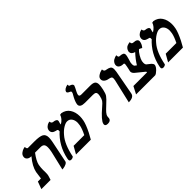

<svg xmlns="http://www.w3.org/2000/svg" viewBox="116 -1665 2594 2594"><g transform="rotate(-45 1412.5 -368.5)"><path d="M389.2 13.2 448.2 -235.8Q452.1 -249 454.1 -262.2Q462.9 -307.1 462.9 -335.9Q462.9 -375 446.5 -392.1Q430.2 -409.2 394 -409.2H289.1Q221.2 -319.3 208 -256.8Q200.2 -212.9 200.2 -165Q200.2 -160.2 200.7 -150.6Q201.2 -141.1 201.2 -137.2V-120.1Q201.2 -77.1 195.8 -61Q192.9 -51.3 186.5 -30.5Q180.2 -9.8 176.8 0H1L40 -106H99.1Q99.1 -109.9 101.1 -123Q103 -136.2 104 -143.1Q112.8 -210.9 113.8 -213.9Q131.8 -303.7 220.2 -409.2Q182.1 -409.2 160.2 -426.5Q138.2 -443.8 138.2 -471.2Q138.2 -475.1 140.1 -484.9Q145 -512.7 171.6 -532.2Q198.2 -551.8 221.7 -557.1L245.1 -562Q247.1 -522 266.1 -522H390.1Q489.3 -522 528.1 -500.5Q566.9 -479 566.9 -419.9Q566.9 -389.2 558.1 -344.2L495.1 -37.1Q491.2 -17.1 464.6 -4.6Q438 7.8 413.6 10.7Z M890.6 -530.8 916.5 -535.2Q990.7 -522 1028.1 -465.1Q1065.4 -408.2 1065.4 -327.1Q1065.4 -293 1057.6 -252.9Q1045.4 -190.9 992.7 -85Q985.8 -71.8 969.2 -42.5Q952.6 -13.2 945.8 0H662.6L722.7 -106H926.8Q967.8 -188 977.5 -242.2Q982.4 -269 982.4 -287.1Q982.4 -337.9 958.5 -369.9Q934.6 -401.9 892.6 -401.9Q861.8 -401.9 817.6 -374.5Q773.4 -347.2 733.9 -299.8Q651.9 -207 612.8 -13.2Q611.8 -8.3 598.1 -1.7Q584.5 4.9 570.8 4.9Q538.6 4.9 538.6 -22Q538.6 -32.7 541.5 -45.9Q583.5 -249 732.4 -382.8L725.6 -379.9Q727.5 -385.7 727.5 -394Q727.5 -405.3 721.2 -410.2Q714.8 -415 696.8 -418Q632.8 -433.1 632.8 -481.9Q632.8 -490.7 633.8 -495.1Q639.6 -522.9 661.6 -541.5Q683.6 -560.1 703.1 -564.5L722.7 -568.8Q725.6 -534.7 751.5 -529.8Q816.4 -523.9 816.4 -492.2Q816.4 -487.3 815.4 -482.9Q814.5 -473.1 809.6 -463.9L810.5 -464.8Q810.5 -462.9 809.1 -459Q807.6 -455.1 806.6 -452.1Q804.7 -438 804.7 -431.2Q873.5 -472.7 890.6 -530.8Z M1252 -556.2Q1251 -552.2 1251 -544.9Q1251 -522 1288.1 -522H1456.1Q1510.3 -522 1531.7 -504.4Q1553.2 -486.8 1553.2 -446.8Q1553.2 -418.9 1541 -360.8Q1527.8 -299.8 1509.5 -272.5Q1491.2 -245.1 1421.4 -181.2Q1376.5 -140.1 1354.2 -114.5Q1332 -88.9 1327.1 -64Q1325.2 -45.9 1325.2 -43.9Q1325.2 -41 1324.7 -35.4Q1324.2 -29.8 1324.2 -28.8Q1315.4 11.2 1262.2 11.2Q1215.3 11.2 1215.3 -21Q1215.3 -24.9 1217.3 -33.2Q1227.1 -85 1367.2 -205.1Q1410.2 -241.2 1424.6 -262.7Q1439 -284.2 1449.2 -332Q1453.1 -356 1453.1 -365.2Q1453.1 -387.2 1440.2 -397.7Q1427.2 -408.2 1394 -408.2H1243.2Q1151.4 -408.2 1151.4 -462.9Q1151.4 -467.8 1153.3 -478Q1163.1 -526.9 1203.1 -595.2Q1216.3 -614.3 1219.2 -629.9Q1220.2 -632.8 1220.2 -638.2Q1220.2 -651.4 1207 -654.8Q1166 -670.9 1166 -689.9L1166.5 -691.4Q1167 -692.9 1167 -693.8Q1174.8 -732.9 1248 -750Q1248 -722.2 1258.3 -719.2Q1305.2 -706.1 1305.2 -680.2V-674.8Q1296.4 -648.9 1268.1 -597.2Q1256.8 -576.2 1252 -556.2Z M1665.5 5.9 1744.6 -335.9Q1748.5 -353 1748.5 -367.2Q1748.5 -388.2 1737.5 -396Q1726.6 -403.8 1700.7 -409.2Q1661.6 -415 1638.7 -434.6Q1615.7 -454.1 1615.7 -480Q1615.7 -488.8 1616.7 -493.2Q1621.6 -517.1 1648.2 -535.2Q1674.8 -553.2 1699.2 -559.1L1723.6 -564.9V-561Q1723.6 -545.9 1730.7 -536.4Q1737.8 -526.9 1743.2 -524.9Q1748.5 -522.9 1759.8 -521Q1781.7 -517.1 1793.7 -513.4Q1805.7 -509.8 1818.6 -502.4Q1831.5 -495.1 1837.2 -482.2Q1842.8 -469.2 1842.8 -449.2Q1842.8 -429.2 1838.9 -405.8Q1829.1 -351.6 1807.4 -234.4Q1785.6 -117.2 1773.9 -55.2Q1762.7 5.9 1665.5 5.9Z M2096.2 -270 2066.4 -292H2068.4Q2059.6 -300.8 2059.6 -327.1Q2059.6 -342.3 2062.5 -357.9Q2070.3 -384.8 2076.7 -404.8Q2088.9 -443.8 2089.4 -453.1Q2092.3 -466.8 2092.3 -477.1Q2092.3 -502 2075 -511.5Q2057.6 -521 2017.6 -522.9Q1995.6 -522.9 1995.6 -560.1V-563Q1992.7 -563 1986.6 -562Q1980.5 -561 1964.8 -555.4Q1949.2 -549.8 1936.3 -542Q1923.3 -534.2 1911.4 -519Q1899.4 -503.9 1895.5 -483.9Q1894.5 -479 1894.5 -471.2Q1894.5 -443.4 1918.5 -427.2Q1942.4 -411.1 1984.4 -411.1Q1995.6 -411.1 1995.6 -392.1Q1995.6 -379.9 1990.2 -356.9Q1988.3 -344.7 1982.9 -320.8Q1977.5 -296.9 1974.6 -285.2Q1972.7 -279.3 1972.7 -273.9Q1972.7 -246.1 1999.5 -222.2Q2016.6 -209 2058.1 -174.6Q2099.6 -140.1 2122.6 -122.1Q2127.4 -117.2 2126.5 -106H1865.2L1810.5 0H2176.3Q2199.2 -5.9 2232.4 -38.3Q2265.6 -70.8 2271.5 -100.1V-106Q2271.5 -125 2249.5 -146Q2220.7 -168 2190.4 -192.9H2191.4Q2181.6 -207 2181.6 -230Q2181.6 -244.1 2184.6 -262.2Q2192.4 -295.4 2218.5 -339.6Q2244.6 -383.8 2270.5 -404.8Q2283.7 -401.9 2312.5 -384.8Q2343.3 -418.9 2351.6 -460.9Q2353.5 -470.7 2353.5 -476.1Q2353.5 -494.1 2341.1 -504.2Q2328.6 -514.2 2314.9 -517.1Q2301.3 -520 2278.3 -522Q2249.5 -524.9 2249.5 -554.2V-560.1H2248.5Q2241.7 -560.1 2231.4 -558.1Q2221.2 -556.2 2202.9 -550Q2184.6 -543.9 2169.4 -526.9Q2154.3 -509.8 2148.4 -483.9Q2148.4 -481.9 2147.9 -478.5Q2147.5 -475.1 2147.5 -473.1Q2147.5 -430.2 2206.5 -413.1Q2142.1 -345.2 2096.2 -270Z M2650.4 -530.8 2676.3 -535.2Q2750.5 -522 2787.8 -465.1Q2825.2 -408.2 2825.2 -327.1Q2825.2 -293 2817.4 -252.9Q2805.2 -190.9 2752.4 -85Q2745.6 -71.8 2729 -42.5Q2712.4 -13.2 2705.6 0H2422.4L2482.4 -106H2686.5Q2727.5 -188 2737.3 -242.2Q2742.2 -269 2742.2 -287.1Q2742.2 -337.9 2718.3 -369.9Q2694.3 -401.9 2652.3 -401.9Q2621.6 -401.9 2577.4 -374.5Q2533.2 -347.2 2493.7 -299.8Q2411.6 -207 2372.6 -13.2Q2371.6 -8.3 2357.9 -1.7Q2344.2 4.9 2330.6 4.9Q2298.3 4.9 2298.3 -22Q2298.3 -32.7 2301.3 -45.9Q2343.3 -249 2492.2 -382.8L2485.4 -379.9Q2487.3 -385.7 2487.3 -394Q2487.3 -405.3 2481 -410.2Q2474.6 -415 2456.5 -418Q2392.6 -433.1 2392.6 -481.9Q2392.6 -490.7 2393.6 -495.1Q2399.4 -522.9 2421.4 -541.5Q2443.4 -560.1 2462.9 -564.5L2482.4 -568.8Q2485.4 -534.7 2511.2 -529.8Q2576.2 -523.9 2576.2 -492.2Q2576.2 -487.3 2575.2 -482.9Q2574.2 -473.1 2569.3 -463.9L2570.3 -464.8Q2570.3 -462.9 2568.8 -459Q2567.4 -455.1 2566.4 -452.1Q2564.5 -438 2564.5 -431.2Q2633.3 -472.7 2650.4 -530.8Z"/></g></svg>

Font: Linux Libertine
Style: Semibold Italic
Weight: 600
Italic angle: -11.5°
Designer: Philipp H. Poll
Foundry: Philipp H. Poll
Version: Version 5.1.2 ; ttfautohint (v0.9)